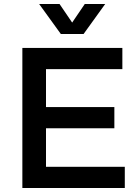

<svg xmlns="http://www.w3.org/2000/svg" viewBox="-20 -940 696 960"><path d="M91.8 0V-700.2H591.8V-594.2H210V-404.8H551.8V-298.8H210V-106H604V0ZM175.8 -919.9H277.8L340.8 -827.1L403.8 -919.9H505.9L397.9 -770H284.2Z"/></svg>

Font: Trueno
Style: Regular
Weight: 400
Designer: Julieta Ulanovsky
Foundry: Julieta Ulanovsky
Version: Version 3.001b | FøM Fix